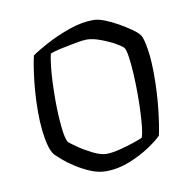

<svg xmlns="http://www.w3.org/2000/svg" viewBox="-56 -821 535 531"><g transform="rotate(-10 211.0 -555.0)"><path d="M201 -346Q180 -346 158.5 -355Q137 -364 117.5 -376.5Q98 -389 85 -400.5Q72 -412 67 -417Q59 -427 54 -446Q49 -465 46.5 -489Q44 -513 44 -538Q44 -585 49 -628Q54 -671 60 -696Q75 -707 105 -723Q135 -739 170.5 -751.5Q206 -764 239 -764Q252 -764 270 -757Q288 -750 306.5 -739.5Q325 -729 340 -718.5Q355 -708 361 -700Q365 -695 368 -683.5Q371 -672 373.5 -656Q376 -640 377 -621.5Q378 -603 378 -585Q378 -536 373 -490.5Q368 -445 362 -418Q351 -406 325.5 -389Q300 -372 267.5 -359Q235 -346 201 -346ZM211 -393Q226 -393 248 -398.5Q270 -404 289 -410.5Q308 -417 314 -420Q318 -431 320 -450Q322 -469 323 -493Q324 -517 324 -539Q324 -568 322.5 -596.5Q321 -625 318 -645.5Q315 -666 311 -672Q308 -677 290.5 -687Q273 -697 250.5 -705.5Q228 -714 211 -714Q201 -714 179 -710Q157 -706 136.5 -701.5Q116 -697 107 -693Q104 -681 101.5 -659.5Q99 -638 98 -613Q97 -588 97 -564Q97 -525 100.5 -489.5Q104 -454 111 -444Q115 -440 133 -427.5Q151 -415 173 -404Q195 -393 211 -393Z"/></g></svg>

Font: Texturina 12pt Thin
Style: Regular
Weight: 250
Designer: Guillermo Torres Carreño
Foundry: Omnibus-Type
Version: Version 1.002